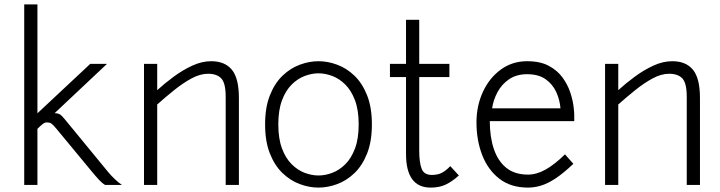

<svg xmlns="http://www.w3.org/2000/svg" viewBox="-20 -840 3268 872"><path d="M90 0V-820H150V-325.5L390 -550H466L228 -326Q245.5 -325.5 253.8 -319.5Q262 -313.5 275 -297.5L473 -56.5Q485.5 -41.5 502.8 -25.2Q520 -9 534 0H457.5Q445 -7 430.2 -22.8Q415.5 -38.5 399 -58.5L236 -255.5Q220.5 -274 213.2 -279Q206 -284 191.5 -284Q183 -284 172.8 -275.8Q162.5 -267.5 150 -255V0Z M634 0V-550H694V-430.5Q728 -461.5 769 -491.8Q810 -522 853.5 -542Q897 -562 939 -562Q1001.5 -562 1033.2 -523.2Q1065 -484.5 1065 -395V0H1005V-400Q1005 -462.5 985 -483.8Q965 -505 925 -505Q889 -505 849.8 -483.8Q810.5 -462.5 770.8 -430.5Q731 -398.5 694 -365.5V0Z M1426.5 12Q1384.5 12 1341.8 -3.8Q1299 -19.5 1263.2 -53.8Q1227.5 -88 1205.8 -142.8Q1184 -197.5 1184 -275Q1184 -352.5 1205.8 -407.2Q1227.5 -462 1263.2 -496.2Q1299 -530.5 1341.8 -546.2Q1384.5 -562 1426.5 -562Q1468.5 -562 1511.2 -546.2Q1554 -530.5 1589.8 -496.2Q1625.5 -462 1647.2 -407.2Q1669 -352.5 1669 -275Q1669 -197.5 1647.2 -142.8Q1625.5 -88 1589.8 -53.8Q1554 -19.5 1511.2 -3.8Q1468.5 12 1426.5 12ZM1426.5 -43Q1457 -43 1489 -55Q1521 -67 1548.2 -94Q1575.5 -121 1592.2 -165.5Q1609 -210 1609 -275Q1609 -340 1592.2 -384.5Q1575.5 -429 1548.2 -456Q1521 -483 1489 -495Q1457 -507 1426.5 -507Q1396 -507 1364 -495Q1332 -483 1304.8 -456Q1277.5 -429 1260.8 -384.5Q1244 -340 1244 -275Q1244 -210 1260.8 -165.5Q1277.5 -121 1304.8 -94Q1332 -67 1364 -55Q1396 -43 1426.5 -43Z M1936 12Q1824 12 1824 -141V-490H1751V-550H1824V-750H1884V-550H2021V-490H1884V-156Q1884 -101.5 1895 -73.5Q1906 -45.5 1941 -45.5Q1968 -45.5 1986.5 -55Q2005 -64.5 2025 -85.5L2064 -43Q2034 -16 2005 -2Q1976 12 1936 12Z M2378 12Q2300 12 2248 -28.2Q2196 -68.5 2170 -135.8Q2144 -203 2144 -284Q2144 -359.5 2173.2 -422.8Q2202.5 -486 2254.5 -524Q2306.5 -562 2374 -562Q2433.5 -562 2472.5 -541Q2511.5 -520 2534.8 -488Q2558 -456 2569.5 -421.5Q2581 -387 2584.5 -359.2Q2588 -331.5 2588 -320V-290H2204.5Q2204.5 -218.5 2222.8 -163.8Q2241 -109 2279.2 -78Q2317.5 -47 2378 -47Q2417 -47 2457.8 -69.8Q2498.5 -92.5 2546 -139L2584 -96Q2538 -52.5 2502.5 -29.2Q2467 -6 2437 3Q2407 12 2378 12ZM2215 -348H2525.5Q2522.5 -386 2506.5 -421.5Q2490.5 -457 2458.2 -480Q2426 -503 2374 -503Q2325.5 -503 2292 -480Q2258.5 -457 2239.5 -421.5Q2220.5 -386 2215 -348Z M2728 0V-550H2788V-430.5Q2822 -461.5 2863 -491.8Q2904 -522 2947.5 -542Q2991 -562 3033 -562Q3095.5 -562 3127.2 -523.2Q3159 -484.5 3159 -395V0H3099V-400Q3099 -462.5 3079 -483.8Q3059 -505 3019 -505Q2983 -505 2943.8 -483.8Q2904.5 -462.5 2864.8 -430.5Q2825 -398.5 2788 -365.5V0Z"/></svg>

Font: Junction Light
Style: Regular
Weight: 300
Designer: Caroline Hadilaksono
Foundry: Caroline Hadilaksono, Tyler Finck, The League of Moveable Type
Version: Version 2.000; ttfautohint (v1.8.3)